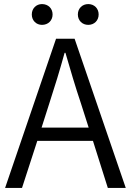

<svg xmlns="http://www.w3.org/2000/svg" viewBox="-20 -922 641 942"><path d="M222 -415C249 -498 273 -576 297 -663H301C326 -577 349 -498 377 -415L415 -296H184ZM5 0H88L163 -231H436L509 0H597L346 -732H255ZM186 -800C216 -800 238 -821 238 -851C238 -881 216 -902 186 -902C158 -902 136 -881 136 -851C136 -821 158 -800 186 -800ZM413 -800C442 -800 464 -821 464 -851C464 -881 442 -902 413 -902C384 -902 362 -881 362 -851C362 -821 384 -800 413 -800Z"/></svg>

Font: Source Han Sans JP Normal
Style: Regular
Weight: 350
Designer: Ryoko NISHIZUKA 西塚涼子 (kana, bopomofo & ideographs); Paul D. Hunt (Latin, Greek & Cyrillic); Sandoll Communications 산돌커뮤니
Foundry: Adobe
Version: Version 2.002;hotconv 1.0.116;makeotfexe 2.5.65601